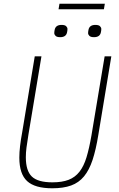

<svg xmlns="http://www.w3.org/2000/svg" viewBox="-20 -1001 640 1033"><path d="M203 -698 133 -277Q126 -235 122.5 -207Q119 -179 119 -155Q119 -82 151.5 -51Q184 -20 262 -20Q314 -20 349 -33.5Q384 -47 407.5 -77Q431 -107 445.5 -155Q460 -203 472 -272L543 -698H579L509 -275Q496 -195 478 -140.5Q460 -86 432 -52Q404 -18 362.5 -3Q321 12 261 12Q168 12 126 -26.5Q84 -65 84 -153Q84 -181 88 -215.5Q92 -250 99 -287L167 -698ZM300 -981H544L539 -951H295ZM304 -801Q286 -801 279 -808Q272 -815 272 -823Q272 -827 272.5 -831Q273 -835 274 -840Q279 -867 311 -867Q329 -867 336 -860Q343 -853 343 -845Q343 -841 342.5 -837Q342 -833 341 -828Q336 -801 304 -801ZM486 -801Q468 -801 461 -808Q454 -815 454 -823Q454 -827 454.5 -831Q455 -835 456 -840Q461 -867 493 -867Q511 -867 518 -860Q525 -853 525 -845Q525 -841 524.5 -837Q524 -833 523 -828Q518 -801 486 -801Z"/></svg>

Font: IBM Plex Mono ExtraLight
Style: Italic
Weight: 200
Italic angle: -9°
Monospace: yes
Designer: Mike Abbink, Paul van der Laan, Pieter van Rosmalen
Foundry: Bold Monday
Version: Version 2.3